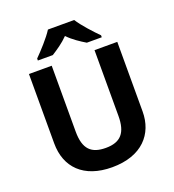

<svg xmlns="http://www.w3.org/2000/svg" viewBox="-164 -1060 1085 1197"><g transform="rotate(-20 378.0 -462.0)"><path d="M465 -934H291C263 -889 203 -824 166 -787V-774H265C300 -796 342 -824 377 -860C411 -824 456 -795 491 -774H590V-787C554 -823 493 -889 465 -934ZM671 -252V-714H520V-278C520 -167 478 -117 379 -117C284 -117 236 -159 236 -277V-714H85V-254C85 -95 186 10 375 10C574 10 671 -104 671 -252Z"/></g></svg>

Font: Noto Sans Gujarati
Style: Bold
Weight: 700
Designer: Jelle Bosma - Monotype Design Team, Universal Thirst
Foundry: Monotype Imaging Inc.
Version: Version 2.106